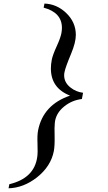

<svg xmlns="http://www.w3.org/2000/svg" viewBox="-20 -792 591 1052"><path d="M435.1 -283.7 428.7 -249.5Q373.5 -242.7 331.5 -208.5Q285.6 -171.4 280.3 -119.1Q277.8 -97.7 279.3 -41.5Q280.3 7.8 274.9 36.1Q258.8 119.6 182.1 180.2Q108.9 237.3 26.9 239.7L31.2 217.3Q168 184.6 184.1 67.9Q187.5 45.4 185.5 -4.4Q183.6 -51.3 188.5 -76.7Q215.8 -217.8 363.8 -268.1Q258.8 -309.1 258.8 -417Q258.8 -439 263.7 -464.6Q268.6 -490.2 290 -537.1Q311.5 -584 316.4 -609.9Q319.3 -625.5 319.3 -639.2Q319.3 -723.6 219.2 -750L223.6 -772.5Q290.5 -770 341.8 -721.7Q395.5 -670.9 395.5 -600.6Q395.5 -559.6 369.6 -497.6Q338.4 -423.3 333.5 -397Q331.5 -388.2 331.5 -379.4Q331.5 -339.8 366.2 -312.5Q396 -288.6 435.1 -283.7Z"/></svg>

Font: Dai Banna SIL Book
Style: Oblique
Weight: 400
Italic angle: -11°
Designer: Victor Gaultney
Foundry: SIL International
Version: Version 2.000